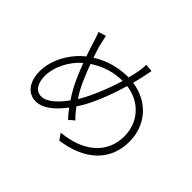

<svg xmlns="http://www.w3.org/2000/svg" viewBox="-163 -1032 1326 1326"><g transform="rotate(45 500.0 -369.5)"><path d="M427 -266C415 -284 403 -303 393 -322C371 -362 342 -431 317 -499C392 -549 473 -573 557 -573C522 -456 473 -342 432 -274ZM235 -99C184 -99 152 -143 152 -218C152 -303 201 -404 277 -469C304 -397 334 -327 358 -286C371 -263 384 -242 397 -223C350 -158 291 -99 235 -99ZM593 -767C594 -745 591 -719 588 -704C583 -676 577 -648 569 -619H563C473 -619 386 -596 301 -544C290 -575 281 -604 274 -628C268 -654 260 -687 255 -711L200 -694C209 -673 219 -641 228 -612C237 -582 248 -549 260 -515C171 -445 104 -328 104 -216C104 -108 159 -48 231 -48C304 -48 369 -107 426 -182C444 -157 462 -135 480 -116L519 -149C497 -170 475 -196 455 -224L463 -235C515 -311 567 -443 604 -570C746 -551 836 -445 836 -310C836 -141 706 -36 507 -18L539 28C753 -1 887 -120 887 -308C887 -474 777 -593 617 -615C625 -644 631 -672 637 -698C640 -715 645 -740 650 -762Z"/></g></svg>

Font: Noto Sans Japanese Light
Style: Regular
Weight: 300
Designer: Ryoko NISHIZUKA (kana & ideographs); Paul D. Hunt (Latin, Greek & Cyrillic); Wenlong ZHANG (bopomofo); Sandoll Communica
Foundry: Adobe Systems Incorporated
Version: Version 1.000;PS 1;hotconv 1.0.78;makeotf.lib2.5.61930